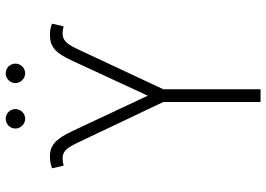

<svg xmlns="http://www.w3.org/2000/svg" viewBox="-150 -782 932 672"><g transform="rotate(-90 316.0 -446.0)"><path d="M295.1 0H339.5V-340.2L481.9 -644.5C500.7 -683.9 514.6 -692.8 535.9 -692.8C544 -692.8 552.6 -691.4 559.7 -689.3L569.2 -730.1C554.7 -735.4 543.7 -737.2 529.5 -737.2C485.1 -737.2 464.5 -713.8 438.9 -658L317.1 -394.9L193.5 -658C165.8 -718 142 -738.3 101.9 -737.2C88.4 -736.9 77.1 -735.1 62.9 -729.8L72.4 -689.3C79.2 -691.4 88.4 -692.8 96.9 -692.8C118.3 -692.8 131.4 -684.3 150.6 -644.5L295.1 -340.2ZM236.2 -823.9C255.3 -823.9 270.2 -839.8 270.2 -858C270.2 -877.1 255.3 -892 236.2 -892C218 -892 202.1 -877.1 202.1 -858C202.1 -839.8 218 -823.9 236.2 -823.9ZM395.2 -823.9C414.4 -823.9 429.3 -839.8 429.3 -858C429.3 -877.1 414.4 -892 395.2 -892C377.1 -892 361.2 -877.1 361.2 -858C361.2 -839.8 377.1 -823.9 395.2 -823.9Z"/></g></svg>

Font: Karasuma Gothic
Style: Thin
Weight: 200
Designer: Rasmus Andersson / Ryoko Ishizuka
Foundry: rsms
Version: Version 1.00